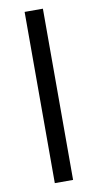

<svg xmlns="http://www.w3.org/2000/svg" viewBox="-87 -799 427 839"><g transform="rotate(-10 126.5 -380.0)"><path d="M167 0H85.9V-759.8H167Z"/></g></svg>

Font: OpenSansHebrew-Regular
Style: Regular
Weight: 400
Foundry: Ascender Corporation, Yanek Iontef
Version: Version 2.001;PS 002.001;hotconv 1.0.70;makeotf.lib2.5.58329